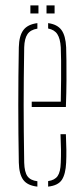

<svg xmlns="http://www.w3.org/2000/svg" viewBox="-20 -690 310 714"><path d="M50 -85Q49 -138.5 48.5 -192.2Q48 -246 48 -299.5Q48 -353 48.5 -406.8Q49 -460.5 50 -514Q51 -557 67 -578.2Q83 -599.5 119 -604V-583.5Q93.5 -579.5 82.2 -563Q71 -546.5 70 -514Q69 -450.5 68.5 -399.2Q68 -348 68 -300.2Q68 -252.5 68.5 -200.8Q69 -149 70 -85Q71 -50 82.2 -34.5Q93.5 -19 119 -16V4Q82 0 66.5 -21.2Q51 -42.5 50 -85ZM159 4V-16.5Q183.5 -20 194.2 -35.2Q205 -50.5 206 -85Q207 -107.5 206.8 -133.2Q206.5 -159 205 -191H225Q226.5 -159 226.8 -133Q227 -107 226 -85Q224 -42.5 210 -21.2Q196 0 159 4ZM98 -292V-312H206Q207 -356.5 207.2 -395.5Q207.5 -434.5 207.2 -464.8Q207 -495 206 -514Q204 -546.5 193.2 -563Q182.5 -579.5 159 -584V-604Q193 -599.5 208.5 -578.5Q224 -557.5 226 -514Q226.5 -496 227 -465Q227.5 -434 227.2 -390.5Q227 -347 225 -292ZM153 -640V-670H183V-640ZM93 -640V-670H123V-640Z"/></svg>

Font: Big Shoulders Stencil Display SC Thin
Style: Regular
Weight: 100
Designer: Patric King
Foundry: XO Type Co
Version: Version 2.001